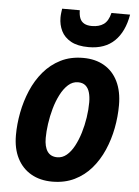

<svg xmlns="http://www.w3.org/2000/svg" viewBox="-55 -811 624 862"><g transform="rotate(5 257.5 -379.5)"><path d="M212.9 9.8Q158.2 9.8 117.7 -13.4Q77.1 -36.6 54.9 -80.1Q32.7 -123.5 32.7 -183.6Q32.7 -233.9 42.7 -286.1Q52.7 -338.4 73.2 -386.7Q93.8 -435.1 126 -473.1Q158.2 -511.2 202.4 -533.4Q246.6 -555.7 303.7 -555.7Q358.9 -555.7 398.9 -532.2Q439 -508.8 460.4 -464.6Q481.9 -420.4 481.9 -358.4Q481.9 -306.6 471.9 -254.4Q461.9 -202.1 441.2 -154.5Q420.4 -106.9 388.7 -70.1Q356.9 -33.2 313 -11.7Q269 9.8 212.9 9.8ZM226.1 -101.1Q249 -101.1 268.1 -116.9Q287.1 -132.8 301.8 -160.2Q316.4 -187.5 326.7 -221.2Q336.9 -254.9 342.3 -290.5Q347.7 -326.2 347.7 -358.9Q347.7 -384.8 342 -404.1Q336.4 -423.3 323.7 -434.1Q311 -444.8 290 -444.8Q265.6 -444.8 245.8 -427Q226.1 -409.2 211.2 -380.1Q196.3 -351.1 186.5 -316.4Q176.8 -281.7 171.9 -246.8Q167 -211.9 167 -183.1Q167 -143.6 181.6 -122.3Q196.3 -101.1 226.1 -101.1ZM323.2 -606Q273.4 -606 243.2 -622.8Q212.9 -639.6 199.5 -667.2Q186 -694.8 186 -727.1Q186 -737.8 187.3 -748Q188.5 -758.3 189.9 -767.6H269.5Q269.5 -746.1 275.4 -731.4Q281.2 -716.8 294.7 -709.2Q308.1 -701.7 329.6 -701.7Q361.8 -701.7 382.6 -716.3Q403.3 -731 412.1 -767.6H496.1Q482.9 -689.9 439.7 -647.9Q396.5 -606 323.2 -606Z"/></g></svg>

Font: Open Sans SemiCondensed
Style: Bold Italic
Weight: 700
Width: 4
Italic angle: -12°
Designer: Monotype Design Team
Foundry: Monotype Imaging Inc.
Version: Version 3.003